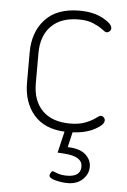

<svg xmlns="http://www.w3.org/2000/svg" viewBox="-51 -516 504 761"><g transform="rotate(5 201.0 -135.5)"><path d="M372 -53Q372 -36 337 -17Q302 2 249 5L235 65Q283 66 306 86.5Q329 107 329 135Q329 164 306.5 185.5Q284 207 247 207Q224 207 198.5 200.5Q173 194 173 183Q173 178 177 171.5Q181 165 185 165L203 172Q221 178 241 178Q296 178 296 137Q296 97 226 92L197 90L217 5Q136 1 94 -48.5Q52 -98 52 -176V-296Q52 -377 98.5 -427.5Q145 -478 235 -478Q290 -478 328 -457.5Q366 -437 366 -419Q366 -412 360.5 -407Q355 -402 348 -402Q343 -402 330.5 -412Q318 -422 294 -432.5Q270 -443 235 -443Q164 -443 125.5 -404Q87 -365 87 -296V-176Q87 -107 125.5 -68Q164 -29 236 -29Q273 -29 298.5 -39.5Q324 -50 336.5 -60Q349 -70 355 -70Q362 -70 367 -65Q372 -60 372 -53Z"/></g></svg>

Font: Dosis
Style: ExtraLight
Weight: 250
Designer: Edgar Tolentino, Pablo Impallari, Igino Marini
Foundry: Edgar Tolentino, Pablo Impallari, Igino Marini
Version: Version 1.007